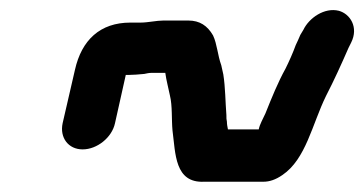

<svg xmlns="http://www.w3.org/2000/svg" viewBox="-20 -464 710 374"><path d="M254 -420H234C175 -420 139 -386 126 -328L102 -224C96 -196 113 -173 141 -173C169 -173 198 -196 204 -224L225 -318H230C239 -318 250 -319 261 -320C266 -321 270 -322 274 -322H302C304 -307 308 -293 311 -278C316 -258 314 -231 316 -210C322 -165 320 -107 378 -110H493C505 -110 517 -114 530 -123C576 -154 588 -222 615 -277C631 -308 645 -339 659 -371L664 -381C679 -411 662 -437 640 -443C612 -450 582 -429 571 -406L565 -396C562 -389 559 -382 556 -376C551 -362 543 -344 536 -330C522 -305 509 -273 497 -243C492 -232 486 -222 484 -212H424C423 -217 422 -222 422 -227C421 -233 421 -232 421 -240C419 -265 419 -294 415 -319L411 -337C404 -356 403 -378 395 -395C384 -414 369 -424 347 -424H298C285 -424 268 -420 254 -420Z"/></svg>

Font: Electronic
Style: UltBlkIt
Weight: 500
Version: Version 1.011